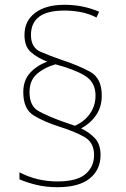

<svg xmlns="http://www.w3.org/2000/svg" viewBox="-20 -779 527 800"><path d="M103 -395Q103 -444 134 -471Q165 -498 211 -511Q291 -490 334.5 -463Q378 -436 378 -381Q378 -338 354.5 -305Q331 -272 292 -255L237 -274Q182 -294 142.5 -315Q103 -336 103 -395ZM77 -395Q77 -324 121 -297.5Q165 -271 228 -251Q289 -232 330.5 -209Q372 -186 372 -133Q372 -84 336 -53.5Q300 -23 219 -23Q134 -23 61 -61V-32Q87 -20 128.5 -9.5Q170 1 219 1Q309 1 354 -35.5Q399 -72 399 -133Q399 -178 375.5 -203Q352 -228 318 -244Q356 -264 380 -298.5Q404 -333 404 -381Q404 -454 354.5 -480.5Q305 -507 244 -527Q188 -546 148.5 -563.5Q109 -581 109 -633Q109 -735 247 -735Q327 -735 382 -706L393 -730Q364 -743 327.5 -751Q291 -759 248 -759Q171 -759 126.5 -725.5Q82 -692 82 -633Q82 -585 109 -561.5Q136 -538 177 -522Q133 -506 105 -475Q77 -444 77 -395Z"/></svg>

Font: Noto Sans Display Thin
Style: Regular
Weight: 250
Designer: Monotype Design Team
Foundry: Monotype Imaging Inc.
Version: Version 1.900